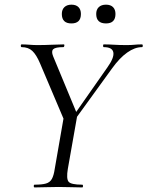

<svg xmlns="http://www.w3.org/2000/svg" viewBox="-20 -819 644 839"><path d="M287.8 -269 277.2 -278.8 449.2 -524.4Q479.4 -566.6 475.3 -589.8Q471.2 -613 433.6 -613Q430.4 -613 430.4 -619Q430.4 -625 433.6 -625Q456.6 -625 478.9 -623.5Q501.2 -622 533.2 -622Q554.2 -622 567.7 -623.5Q581.2 -625 600.2 -625Q604 -625 604 -619Q604 -613 600.2 -613Q569.2 -613 535.7 -589.3Q502.2 -565.6 469 -519.2ZM131.4 0Q127.4 0 127.4 -6Q127.4 -12 131.4 -12Q163.4 -12 180.8 -17Q198.2 -22 206.6 -37Q215 -52 219.2 -81L259 -310L318.4 -319L276.4 -81Q269.2 -38 279.7 -25Q290.2 -12 339 -12Q342.8 -12 342.8 -6Q342.8 0 339 0Q318 0 292.3 -1Q266.6 -2 236.2 -2Q204.8 -2 178.6 -1Q152.4 0 131.4 0ZM270 -271 155 -542Q139 -579.8 121.3 -596.4Q103.6 -613 74.8 -613Q70.8 -613 70.8 -619Q70.8 -625 74.8 -625Q90.4 -625 108.8 -623.5Q127.2 -622 143.8 -622Q176 -622 206.7 -623.5Q237.4 -625 258.8 -625Q262 -625 261.2 -619Q260.4 -613 256.4 -613Q222.4 -613 212.8 -604.1Q203.2 -595.2 212.2 -573L318.4 -317ZM443.2 -716.6Q400.4 -716.6 400.4 -758Q400.4 -777.2 411.7 -787.9Q423 -798.6 443.2 -798.6Q463.2 -798.6 473.9 -787.9Q484.6 -777.2 484.6 -758Q484.6 -716.6 443.2 -716.6ZM292.2 -716.6Q250.2 -716.6 250.2 -758Q250.2 -777.2 261.5 -787.9Q272.8 -798.6 292.2 -798.6Q312.2 -798.6 322.9 -787.9Q333.6 -777.2 333.6 -758Q333.6 -716.6 292.2 -716.6Z"/></svg>

Font: Cormorant Garamond Light
Style: Italic
Weight: 300
Italic angle: -10°
Designer: Christian Thalmann (Catharsis Fonts)
Foundry: Catharsis Fonts
Version: Version 4.001